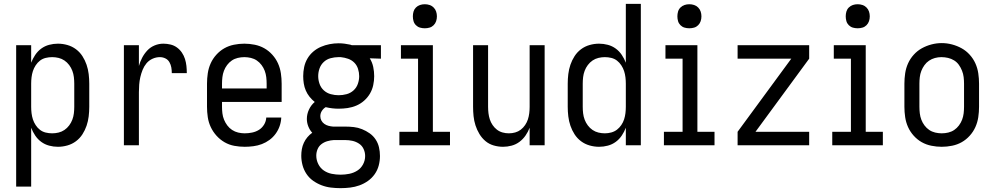

<svg xmlns="http://www.w3.org/2000/svg" viewBox="-20 -755 5165 998"><path d="M64 215V-520H142V-429Q150 -450 163 -469.5Q176 -489 194.5 -502.5Q213 -516 235.5 -522Q258 -528 281 -528Q306 -528 330.5 -521Q355 -514 375 -499Q395 -484 408.5 -463Q422 -442 430 -418.5Q438 -395 441 -370Q444 -345 444 -320V-200Q444 -175 441 -150Q438 -125 430 -101.5Q422 -78 408.5 -57Q395 -36 375 -21Q355 -6 330.5 1Q306 8 281 8Q258 8 235.5 2Q213 -4 194.5 -17.5Q176 -31 163 -50.5Q150 -70 142 -91V215ZM251 -62Q268 -62 284.5 -66Q301 -70 315 -79.5Q329 -89 339.5 -103Q350 -117 356 -133Q362 -149 364 -166Q366 -183 366 -200V-320Q366 -337 364 -354Q362 -371 356 -387Q350 -403 339.5 -417Q329 -431 315 -440.5Q301 -450 284.5 -454Q268 -458 251 -458Q234 -458 217.5 -454Q201 -450 188 -440Q175 -430 165.5 -415.5Q156 -401 151 -385.5Q146 -370 144 -353.5Q142 -337 142 -320V-200Q142 -183 144 -166.5Q146 -150 151 -134.5Q156 -119 165.5 -104.5Q175 -90 188 -80Q201 -70 217.5 -66Q234 -62 251 -62Z M624 0V-520H702V-412Q708 -434 719 -455Q730 -476 746 -493Q762 -510 784 -519Q806 -528 829 -528Q848 -528 866.5 -523.5Q885 -519 900 -508Q915 -497 925.5 -481.5Q936 -466 941.5 -448.5Q947 -431 949 -412.5Q951 -394 951 -375H873Q873 -390 870.5 -404.5Q868 -419 860.5 -432Q853 -445 839.5 -451.5Q826 -458 811 -458Q791 -458 772.5 -449.5Q754 -441 741.5 -426Q729 -411 721.5 -392.5Q714 -374 709.5 -354.5Q705 -335 703.5 -315Q702 -295 702 -276V0Z M1252 8Q1225 8 1198 3Q1171 -2 1147.5 -15.5Q1124 -29 1105.5 -49.5Q1087 -70 1075.5 -94.5Q1064 -119 1060 -146Q1056 -173 1056 -200V-320Q1056 -347 1060 -374Q1064 -401 1075 -425.5Q1086 -450 1104.5 -470.5Q1123 -491 1146 -504Q1169 -517 1196 -522.5Q1223 -528 1250 -528Q1277 -528 1304 -522.5Q1331 -517 1354 -504Q1377 -491 1395.5 -470.5Q1414 -450 1425 -425.5Q1436 -401 1440 -374Q1444 -347 1444 -320V-225H1134V-200Q1134 -183 1136 -166Q1138 -149 1144.5 -133Q1151 -117 1161.5 -103Q1172 -89 1186.5 -79.5Q1201 -70 1218 -66Q1235 -62 1252 -62Q1271 -62 1290.5 -66Q1310 -70 1326 -80Q1342 -90 1352.5 -107Q1363 -124 1364 -144H1442Q1441 -121 1433.5 -99.5Q1426 -78 1412.5 -59.5Q1399 -41 1380.5 -27.5Q1362 -14 1341 -6Q1320 2 1297 5Q1274 8 1252 8ZM1366 -295V-320Q1366 -337 1364 -354Q1362 -371 1356 -387Q1350 -403 1339.5 -417Q1329 -431 1315 -440.5Q1301 -450 1284 -454Q1267 -458 1250 -458Q1233 -458 1216 -454Q1199 -450 1185 -440.5Q1171 -431 1160.5 -417Q1150 -403 1144 -387Q1138 -371 1136 -354Q1134 -337 1134 -320V-295Z M1750 223Q1725 223 1700 220Q1675 217 1651.5 208Q1628 199 1607.5 184.5Q1587 170 1573 149Q1559 128 1552.5 103.5Q1546 79 1546 54Q1546 37 1549 20Q1552 3 1559.5 -13Q1567 -29 1578 -42Q1589 -55 1603 -65Q1590 -79 1582.5 -98Q1575 -117 1575 -137Q1575 -162 1586 -185.5Q1597 -209 1616 -225Q1601 -237 1589 -252Q1577 -267 1569.5 -284.5Q1562 -302 1559 -321Q1556 -340 1556 -359Q1556 -383 1561 -406.5Q1566 -430 1578 -450.5Q1590 -471 1608 -486.5Q1626 -502 1648 -511.5Q1670 -521 1693.5 -525.5Q1717 -530 1740 -530Q1756 -530 1771 -528Q1786 -526 1800 -523L1809 -520H1960V-450L1902 -452Q1915 -431 1920 -407Q1925 -383 1925 -359Q1925 -336 1920 -312.5Q1915 -289 1903 -268.5Q1891 -248 1873 -232Q1855 -216 1833 -206.5Q1811 -197 1787.5 -193.5Q1764 -190 1740 -190Q1723 -190 1706.5 -192Q1690 -194 1673 -198Q1661 -191 1653 -178.5Q1645 -166 1645 -151Q1645 -139 1650.5 -128.5Q1656 -118 1666 -111Q1676 -104 1687.5 -101Q1699 -98 1711 -97Q1712 -97 1713 -97Q1714 -97 1715 -97Q1718 -97 1720.5 -97Q1723 -97 1726 -97H1774Q1797 -97 1819 -94.5Q1841 -92 1862 -83.5Q1883 -75 1901.5 -62Q1920 -49 1932.5 -30Q1945 -11 1950 11Q1955 33 1955 56Q1955 81 1948.5 105.5Q1942 130 1927.5 150.5Q1913 171 1892.5 185.5Q1872 200 1848.5 208.5Q1825 217 1800 220Q1775 223 1750 223ZM1740 -260Q1761 -260 1781.5 -265.5Q1802 -271 1817.5 -285Q1833 -299 1840 -319Q1847 -339 1847 -359Q1847 -378 1841 -397Q1835 -416 1821.5 -429.5Q1808 -443 1789.5 -449.5Q1771 -456 1751 -458H1740Q1740 -458 1739.5 -458Q1739 -458 1739 -458Q1719 -458 1698.5 -452.5Q1678 -447 1663 -433Q1648 -419 1641 -399.5Q1634 -380 1634 -359Q1634 -339 1641 -319Q1648 -299 1663.5 -285Q1679 -271 1699.5 -265.5Q1720 -260 1740 -260ZM1750 153Q1773 153 1795.5 148.5Q1818 144 1837 132Q1856 120 1867 99.5Q1878 79 1878 56Q1878 37 1870 19.5Q1862 2 1846 -8.5Q1830 -19 1811.5 -23Q1793 -27 1774 -27H1726Q1723 -27 1720 -27Q1717 -27 1715 -27Q1698 -26 1681 -21Q1664 -16 1650.5 -5.5Q1637 5 1630.5 21Q1624 37 1624 54Q1624 77 1634.5 98Q1645 119 1663.5 131.5Q1682 144 1704.5 148.5Q1727 153 1750 153Z M2056 0V-70H2153V-450H2064V-520H2230V-70H2319V0ZM2188 -608Q2175 -608 2163 -611.5Q2151 -615 2142 -624Q2133 -633 2129.5 -645Q2126 -657 2126 -670Q2126 -683 2129.5 -695Q2133 -707 2142 -716Q2151 -725 2163 -729Q2175 -733 2188 -733Q2201 -733 2213 -729Q2225 -725 2234 -716Q2243 -707 2247 -695Q2251 -683 2251 -670Q2251 -657 2247 -645Q2243 -633 2234 -624Q2225 -615 2213 -611.5Q2201 -608 2188 -608Z M2595 8Q2570 8 2546 1Q2522 -6 2503.5 -21.5Q2485 -37 2472 -58.5Q2459 -80 2451.5 -103.5Q2444 -127 2441.5 -151.5Q2439 -176 2439 -200V-520H2517V-200Q2517 -183 2519 -166.5Q2521 -150 2526 -134.5Q2531 -119 2540.5 -105Q2550 -91 2563 -81Q2576 -71 2592 -66.5Q2608 -62 2625 -62Q2642 -62 2658 -66.5Q2674 -71 2687 -81Q2700 -91 2709.5 -105Q2719 -119 2724 -134.5Q2729 -150 2731 -166.5Q2733 -183 2733 -200V-520H2811V0H2733V-91Q2725 -70 2712 -51Q2699 -32 2680.5 -18Q2662 -4 2639.5 2Q2617 8 2595 8Z M3094 8Q3069 8 3044.5 1Q3020 -6 3000 -21Q2980 -36 2966.5 -57Q2953 -78 2945 -101.5Q2937 -125 2934 -150Q2931 -175 2931 -200V-320Q2931 -345 2934 -370Q2937 -395 2945 -418.5Q2953 -442 2966.5 -463Q2980 -484 3000 -499Q3020 -514 3044.5 -521Q3069 -528 3094 -528Q3117 -528 3139.5 -522Q3162 -516 3180.5 -502.5Q3199 -489 3212 -469.5Q3225 -450 3233 -429V-735H3311V0H3233V-91Q3225 -70 3212 -50.5Q3199 -31 3180.5 -17.5Q3162 -4 3139.5 2Q3117 8 3094 8ZM3124 -62Q3124 -62 3124 -62Q3124 -62 3124 -62Q3141 -62 3157.5 -66.5Q3174 -71 3187 -81Q3200 -91 3209.5 -105Q3219 -119 3224 -134.5Q3229 -150 3231 -166.5Q3233 -183 3233 -200V-320Q3233 -337 3231 -353.5Q3229 -370 3224 -385.5Q3219 -401 3209.5 -415.5Q3200 -430 3187 -440Q3174 -450 3157.5 -454Q3141 -458 3124 -458Q3107 -458 3090.5 -454Q3074 -450 3060 -440.5Q3046 -431 3035.5 -417Q3025 -403 3019 -387Q3013 -371 3011 -354Q3009 -337 3009 -320V-200Q3009 -183 3011 -166Q3013 -149 3019 -133Q3025 -117 3035.5 -103Q3046 -89 3060 -79.5Q3074 -70 3090.5 -66Q3107 -62 3124 -62Z M3431 0V-70H3528V-450H3439V-520H3605V-70H3694V0ZM3563 -608Q3550 -608 3538 -611.5Q3526 -615 3517 -624Q3508 -633 3504.5 -645Q3501 -657 3501 -670Q3501 -683 3504.5 -695Q3508 -707 3517 -716Q3526 -725 3538 -729Q3550 -733 3563 -733Q3576 -733 3588 -729Q3600 -725 3609 -716Q3618 -707 3622 -695Q3626 -683 3626 -670Q3626 -657 3622 -645Q3618 -633 3609 -624Q3600 -615 3588 -611.5Q3576 -608 3563 -608Z M3814 0V-70L4093 -450H3814V-520H4186V-450L3907 -70H4186V0Z M4306 0V-70H4403V-450H4314V-520H4480V-70H4569V0ZM4438 -608Q4425 -608 4413 -611.5Q4401 -615 4392 -624Q4383 -633 4379.5 -645Q4376 -657 4376 -670Q4376 -683 4379.5 -695Q4383 -707 4392 -716Q4401 -725 4413 -729Q4425 -733 4438 -733Q4451 -733 4463 -729Q4475 -725 4484 -716Q4493 -707 4497 -695Q4501 -683 4501 -670Q4501 -657 4497 -645Q4493 -633 4484 -624Q4475 -615 4463 -611.5Q4451 -608 4438 -608Z M4875 8Q4848 8 4821 2.5Q4794 -3 4771 -16Q4748 -29 4729.5 -49.5Q4711 -70 4700 -94.5Q4689 -119 4685 -146Q4681 -173 4681 -200V-320Q4681 -347 4685 -374Q4689 -401 4700 -425.5Q4711 -450 4729.5 -470.5Q4748 -491 4771.5 -504Q4795 -517 4821.5 -524Q4848 -531 4875 -531Q4902 -531 4928.5 -524Q4955 -517 4978.5 -504Q5002 -491 5020.5 -470.5Q5039 -450 5050 -425.5Q5061 -401 5065 -374Q5069 -347 5069 -320V-200Q5069 -173 5065 -146Q5061 -119 5050 -94.5Q5039 -70 5020.5 -49.5Q5002 -29 4979 -16Q4956 -3 4929 2.5Q4902 8 4875 8ZM4875 -62Q4892 -62 4909 -66Q4926 -70 4940 -79.5Q4954 -89 4964.5 -103Q4975 -117 4981 -133Q4987 -149 4989 -166Q4991 -183 4991 -200V-320Q4991 -337 4989 -354Q4987 -371 4980.5 -387.5Q4974 -404 4964 -418Q4954 -432 4939.5 -441Q4925 -450 4908 -454Q4891 -458 4873 -458Q4856 -458 4839.5 -453.5Q4823 -449 4809 -439.5Q4795 -430 4785 -416Q4775 -402 4769 -386.5Q4763 -371 4761 -354Q4759 -337 4759 -320V-200Q4759 -183 4761 -166Q4763 -149 4769 -133Q4775 -117 4785.5 -103Q4796 -89 4810 -79.5Q4824 -70 4841 -66Q4858 -62 4875 -62Z"/></svg>

Font: Zed Sans
Style: Regular
Weight: 400
Designer: Belleve Invis
Foundry: Belleve Invis
Version: Version 1.0.0; ttfautohint (v1.8.4)